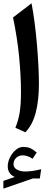

<svg xmlns="http://www.w3.org/2000/svg" viewBox="-52 -788 322 1155"><path d="M29.3 199.7Q29.3 220.7 50 232.2Q70.8 243.7 99.1 243.7Q139.6 243.7 195.8 230L187.5 285.6H145.5L-31.7 346.7V300.3L36.6 276.4Q-5.4 257.8 -5.4 212.4Q-5.4 186.5 7.8 159.4Q21 132.3 42.5 114Q64 95.7 88.9 95.7Q110.4 95.7 127.7 102.5Q145 109.4 168.9 129.4L144 167Q112.8 146.5 85.4 146.5Q60.1 146.5 44.7 162.1Q29.3 177.7 29.3 199.7ZM137.7 -768.1Q147.5 -717.8 155.8 -654.5Q164.1 -591.3 169.9 -524.2Q175.8 -457 179 -394.5Q182.1 -332 182.1 -283.7Q182.1 -183.6 162.8 -110.1Q143.6 -36.6 100.6 7.8L40.5 -19.5Q58.1 -61.5 66.2 -110.1Q74.2 -158.7 74.2 -233.4Q74.2 -332 63 -447Q51.8 -562 26.4 -683.1Z"/></svg>

Font: Pinar-DS3-FD SemiBold
Style: Regular
Weight: 600
Designer: Amin Abedi
Version: Version 3.000